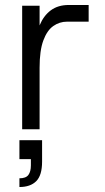

<svg xmlns="http://www.w3.org/2000/svg" viewBox="-20 -519 421 771"><path d="M69 0V-496H139V-417Q155 -456 184 -477.5Q213 -499 256 -499H336V-432H249Q219 -432 194 -414.5Q169 -397 154 -356.5Q139 -316 139 -247V0ZM58 232V197Q84 197 94 183.5Q104 170 104 145V120H58V44H149V130Q149 185 125.5 208.5Q102 232 58 232Z"/></svg>

Font: Host Grotesk Light
Style: Regular
Weight: 300
Designer: Doukan Karapınar
Foundry: Element Type
Version: Version 1.003